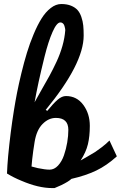

<svg xmlns="http://www.w3.org/2000/svg" viewBox="-20 -958 615 978"><path d="M212.9 -398.4 220.7 -393.1Q252 -431.6 273.7 -450.2Q295.4 -468.8 315.9 -468.8Q371.1 -468.8 404.3 -423.8Q437.5 -378.9 437.5 -316.9Q437.5 -263.2 427.7 -222.9Q418 -182.6 390.6 -140.6Q395.5 -143.6 424.3 -159.9Q453.1 -176.3 464.4 -183.6Q475.6 -190.9 497.6 -207.5Q519.5 -224.1 537.6 -242.2L575.2 -161.6Q523.4 -114.7 470 -89.1Q416.5 -63.5 343.8 -46.9Q330.6 -33.7 292.5 -15.1Q279.8 -8.8 257.8 0H245.6Q175.8 0 89.4 -37.1Q49.8 -53.2 15.6 -74.2Q17.1 -113.8 21.5 -163.6Q33.2 -286.1 50.8 -395Q58.1 -440.9 66.9 -485.8Q75.7 -530.8 89.1 -585.9Q102.5 -641.1 117.2 -689.2Q131.8 -737.3 151.4 -783.9Q170.9 -830.6 191.7 -863.8Q212.4 -897 238.5 -917.2Q264.6 -937.5 292 -937.5Q320.8 -937.5 341.8 -929Q362.8 -920.4 375 -906.7Q387.2 -893.1 394.5 -871.3Q401.9 -849.6 404.1 -827.9Q406.2 -806.2 406.2 -776.9Q406.2 -633.3 212.9 -398.4ZM264.6 -357.4Q227.5 -357.4 196.8 -326.4Q166 -295.4 156.2 -234.4Q148.4 -187 144 -146.5Q143.1 -136.7 140.6 -109.9Q151.4 -106.4 172.9 -101.6Q210.9 -93.8 232.4 -93.8Q256.3 -93.8 275.6 -114.5Q294.9 -135.3 305.9 -167.2Q316.9 -199.2 322.5 -232.9Q328.1 -266.6 328.1 -296.4Q328.1 -357.4 264.6 -357.4ZM312.5 -804.7Q312.5 -808.1 311.5 -813.2Q310.5 -818.4 308.3 -825.9Q306.2 -833.5 300.8 -838.6Q295.4 -843.8 287.6 -843.8Q269 -843.8 247.6 -795.2Q226.1 -746.6 207 -669.7Q188 -592.8 176.5 -539.6Q165 -486.3 156.2 -437Q168 -459.5 191.4 -500Q214.8 -540.5 232.2 -572.3Q249.5 -604 268.1 -643.8Q286.6 -683.6 298.1 -724.4Q309.6 -765.1 312.5 -804.7Z"/></svg>

Font: iCiel Pacifico
Style: Regular
Weight: 400
Designer: Vernon Adams
Foundry: Vernon Adams
Version: Version 1.00 September 26, 2014, initial release